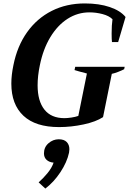

<svg xmlns="http://www.w3.org/2000/svg" viewBox="-20 -730 751 1118"><path d="M46 -243Q46 -293 58 -350Q80 -461 137.5 -542Q195 -623 281 -666.5Q367 -710 474 -710Q557 -710 619 -689Q681 -668 711 -631L668 -485H632Q630 -500 630 -535Q630 -584 635 -618Q615 -638 577 -648Q539 -658 501 -658Q432 -658 373.5 -620.5Q315 -583 273 -513.5Q231 -444 212 -350Q199 -288 199 -233Q199 -142 238.5 -92Q278 -42 355 -42Q372 -42 395.5 -45.5Q419 -49 436 -55L486 -302Q432 -316 414 -322L418 -341H706L703 -327Q690 -320 668 -311.5Q646 -303 631 -300L580 -48Q539 -21 467 -5.5Q395 10 324 10Q187 10 116.5 -56Q46 -122 46 -243ZM205 332Q233 307 257.5 277Q282 247 292 217Q267 215 251.5 201Q236 187 236 163Q236 127 262.5 104Q289 81 322 81Q353 81 368.5 97Q384 113 384 139Q384 145 382 159Q370 215 331.5 273Q293 331 244 368Z"/></svg>

Font: Trirong
Style: Bold Italic
Weight: 700
Italic angle: -12°
Designer: Katatrad Team
Foundry: CadsonDemak
Version: Version 1.001